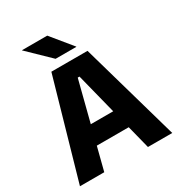

<svg xmlns="http://www.w3.org/2000/svg" viewBox="-192 -954 1007 1081"><g transform="rotate(-30 311.5 -413.0)"><path d="M11.5 0 194.5 -639H429.5L611.5 0H453.5L318 -536H306.5L169.5 0ZM167 -150.5V-272H455V-150.5ZM276 -826.5 386.5 -691.5V-690H251.5L112 -825V-826.5Z"/></g></svg>

Font: Anek Gurmukhi Medium
Style: Bold
Weight: 700
Version: Version 1.003